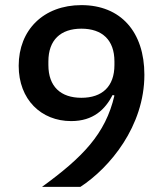

<svg xmlns="http://www.w3.org/2000/svg" viewBox="-20 -730 640 750"><path d="M544 -438C544 -605 452 -710 298 -710C150 -710 53 -613 53 -473C53 -341 141 -257 258 -257C345 -257 391 -303 420 -359L427 -357C392 -206 302 -115 144 0H294C409 -75 544 -237 544 -438ZM298 -348C217 -348 169 -392 169 -476V-490C169 -574 217 -618 298 -618C379 -618 427 -574 427 -490V-476C427 -392 379 -348 298 -348Z"/></svg>

Font: IBMKR Medm
Style: Regular
Weight: 500
Designer: Mike Abbink; Paul van der Laan; Pieter van Rosmalen; Wujin Sim; Chorong Kim; Dohee Lee;
Foundry: Sandoll Inc.
Version: Version 1.002